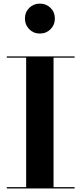

<svg xmlns="http://www.w3.org/2000/svg" viewBox="-20 -1070 462 1090"><path d="M18.5 0V-7.5H128.5V-742.5H18.5V-750H403.5V-742.5H284V-7.5H403.5V0ZM206 -879.5Q170.5 -879.5 146 -904.2Q121.5 -929 121.5 -964.5Q121.5 -1001 146 -1025.2Q170.5 -1049.5 206 -1049.5Q242.5 -1049.5 267 -1025.2Q291.5 -1001 291.5 -964.5Q291.5 -929 267 -904.2Q242.5 -879.5 206 -879.5Z"/></svg>

Font: Bodoni Moda 28pt
Style: Bold
Weight: 700
Designer: Owen Earl
Foundry: indestructible type
Version: Version 2.005